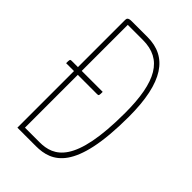

<svg xmlns="http://www.w3.org/2000/svg" viewBox="-212 -780 861 861"><g transform="rotate(45 218.5 -350.0)"><path d="M94 -700C74 -700 70 -693 70 -684V-384H30C20 -384 20 -381 20 -359H70V0H187C288 0 389 -47 389 -388C389 -606 321 -700 195 -700ZM94 -24V-359H217C227 -359 227 -362 227 -384H94V-676H190C313 -676 365 -585 365 -388C365 -69 277 -24 186 -24Z"/></g></svg>

Font: Yanone Kaffeesatz Extra Light
Style: Regular
Weight: 200
Designer: Yanone (Cyrillic: Daniel Pouzeot & Huerta Tipografica)
Foundry: Yanone
Version: Version 1.100;PS 001.100;hotconv 1.0.70;makeotf.lib2.5.58329